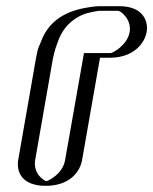

<svg xmlns="http://www.w3.org/2000/svg" viewBox="-20 -568 496 622"><path d="M226 -50 284 -381H336C381 -381 427 -419 435 -464C443 -509 411 -548 366 -548H304C293 -548 281 -546 266 -543C205 -532 156 -496 134 -438L125 -413C122 -403 119 -391 116 -376L59 -50C51 -4 82 34 128 34C174 34 218 -4 226 -50ZM211 -50 272 -396H339C376 -396 414 -428 420 -464C426 -500 399 -533 363 -533H301C292 -533 280 -531 266 -528C210 -518 168 -487 148 -435L139 -411C137 -403 133 -390 131 -376L74 -50C67 -12 93 19 130 19C167 19 204 -12 211 -50ZM211 -50C204 -12 167 19 130 19C93 19 67 -12 74 -50L131 -376C133 -390 137 -403 139 -411L148 -435C168 -487 210 -518 266 -528C280 -531 292 -533 301 -533H363C399 -533 426 -500 420 -464C414 -428 376 -396 339 -396H272ZM226 -50C218 -4 174 34 128 34C82 34 51 -4 59 -50L116 -376C119 -391 122 -404 125 -413L134 -438C156 -496 205 -532 266 -543C280 -546 292 -548 304 -548H366C411 -548 443 -509 435 -464C427 -419 381 -381 336 -381H284ZM191 -50C183 -2 133 19 130 19C127 19 86 -2 94 -50L151 -376C154 -390 157 -403 160 -412L169 -437C190 -494 237 -522 278 -529C288 -531 299 -533 301 -533H363C372 -532 407 -505 400 -464C392 -421 346 -397 339 -396H252ZM246 -50 304 -381H336C415 -381 449 -430 455 -464C461 -498 445 -548 366 -548H304C283 -548 267 -544 254 -542C178 -528 134 -489 114 -436L104 -412C101 -403 99 -390 96 -376L39 -50C33 -14 48 34 128 34C208 34 240 -14 246 -50Z"/></svg>

Font: Blanket
Style: Black
Weight: 900
Foundry: Cannot Into Space Fonts
Version: Version 0.9